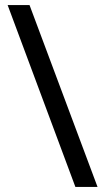

<svg xmlns="http://www.w3.org/2000/svg" viewBox="-20 -734 412 754"><path d="M96 -714 363 0H276L10 -714Z"/></svg>

Font: Noto Sans Lao
Style: Regular
Weight: 400
Designer: Monotype Design Team
Foundry: Monotype Imaging Inc.
Version: Version 2.003; ttfautohint (v1.8.4.7-5d5b)